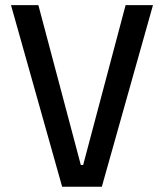

<svg xmlns="http://www.w3.org/2000/svg" viewBox="-20 -713 626 733"><path d="M217.3 0 22 -693.4H126.5L288.6 -83H297.4L459.5 -693.4H564L368.7 0Z"/></svg>

Font: Cascadia Mono PL
Style: Regular
Weight: 400
Monospace: yes
Designer: Aaron Bell
Foundry: Saja Typeworks
Version: Version 2404.023; ttfautohint (v1.8.4)